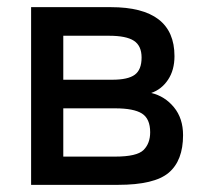

<svg xmlns="http://www.w3.org/2000/svg" viewBox="-20 -517 600 537"><path d="M67 0V-497H290Q468 -497 468 -360Q468 -321 450 -294Q432 -267 403 -257Q441 -248 466.5 -217Q492 -186 492 -139Q492 -68 452 -34Q412 0 310 0ZM157 -79H302Q363 -79 381.5 -97.5Q400 -116 400 -147Q400 -185 377 -199.5Q354 -214 302 -214H157ZM157 -294H294Q338 -294 357 -308Q376 -322 376 -356Q376 -389 354.5 -403Q333 -417 285 -417H157Z"/></svg>

Font: Zen Kaku Gothic New Medium
Style: Regular
Weight: 500
Designer: Yoshimichi Ohira
Foundry: Positype
Version: Version 1.002